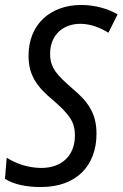

<svg xmlns="http://www.w3.org/2000/svg" viewBox="-30 -744 494 774"><path d="M135 10C277 10 359 -75 359 -205C359 -288 324 -335 262 -387C202 -440 172 -468 172 -527C172 -603 224 -648 294 -648C335 -648 375 -632 407 -612L444 -686C408 -708 353 -724 298 -724C173 -724 85 -646 85 -519C85 -436 124 -390 184 -340C252 -281 272 -251 272 -198C272 -112 214 -67 137 -67C83 -67 34 -85 -3 -108L-10 -23C25 -1 74 10 135 10Z"/></svg>

Font: Noto Sans Condensed
Style: Italic
Weight: 400
Width: 3
Italic angle: -12°
Designer: Monotype Design Team
Foundry: Monotype Imaging Inc.
Version: Version 2.013